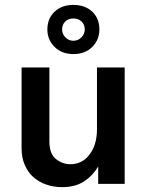

<svg xmlns="http://www.w3.org/2000/svg" viewBox="-20 -749 600 782"><path d="M172.9 -628.9Q172.9 -673.3 202.1 -701.2Q231.4 -729 278.8 -729Q326.7 -729 356 -701.2Q384.8 -673.8 384.8 -628.9Q384.8 -586.9 356 -558.1Q326.7 -528.8 278.8 -528.8Q231.4 -528.8 202.1 -558.1Q172.9 -587.4 172.9 -628.9ZM232.9 -628.9Q232.9 -611.3 246.1 -597.2Q259.3 -583 278.8 -583Q298.8 -583 312 -597.2Q325.2 -611.3 325.2 -628.9Q325.2 -649.4 312 -661.6Q299.3 -673.8 278.8 -673.8Q258.8 -673.8 246.1 -661.6Q232.9 -649.4 232.9 -628.9ZM487.8 0H379.9V-70.8Q358.4 -34.2 323.2 -10.7Q287.1 13.2 232.9 13.2Q199.2 13.2 168.9 2.9Q139.2 -7.3 116.7 -26.9Q94.7 -45.9 81.1 -76.7Q67.9 -106 67.9 -146V-474.1H181.2V-173.8Q181.2 -122.6 207.5 -101.6Q234.4 -80.1 267.1 -80.1Q288.1 -80.1 307.6 -88.9Q326.7 -97.2 341.8 -116.2Q358.4 -136.7 366.2 -161.1Q375 -188.5 375 -223.1V-474.1H487.8Z"/></svg>

Font: Post Grotesk Medium
Style: Medium
Weight: 500
Version: Version 1.0